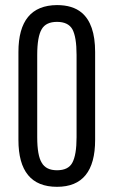

<svg xmlns="http://www.w3.org/2000/svg" viewBox="-20 -719 442 748"><path d="M51.8 -173.8V-516.6Q51.8 -698.2 202.1 -699.2Q262.7 -699.2 297.9 -669.9Q350.6 -626 350.6 -516.6V-173.8Q350.6 8.8 202.1 8.8Q51.8 8.8 51.8 -173.8ZM278.3 -184.6V-504.9Q278.3 -575.2 261.7 -605.5Q245.1 -633.8 202.1 -633.8Q159.2 -633.8 142.6 -605.5Q125 -576.2 125 -504.9V-184.6Q125 -113.3 142.6 -85Q159.2 -55.7 202.1 -55.7Q246.1 -55.7 261.7 -85Q278.3 -115.2 278.3 -184.6Z"/></svg>

Font: Dinish Condensed
Style: Regular
Weight: 400
Width: 3
Designer: Bert Driehuis
Foundry: Playbeing
Version: Version 3.006; git-39231f3c-release